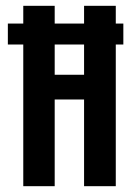

<svg xmlns="http://www.w3.org/2000/svg" viewBox="-20 -640 450 660"><path d="M7 -487V-559H404V-487ZM60 -620H168V-383H269V-620H378V0H269V-298H168V0H60Z"/></svg>

Font: Smooch Sans Thin
Style: Bold
Weight: 700
Version: Version 1.010